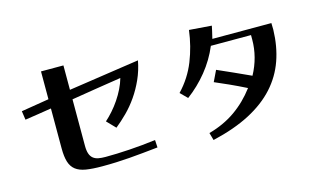

<svg xmlns="http://www.w3.org/2000/svg" viewBox="-90 -979 2179 1307"><g transform="rotate(-15 1000.0 -325.5)"><path d="M418 -697V-525Q443 -529 472 -533Q501 -537 533 -542L802 -582Q834 -587 863.5 -591Q893 -595 917 -599Q904 -530 877 -470Q850 -410 815 -359.5Q780 -309 739 -268Q698 -227 657 -194L599 -254Q625 -277 651.5 -307Q678 -337 701 -371Q724 -405 742 -441.5Q760 -478 770 -514Q682 -501 591 -486Q500 -471 418 -458V-131Q418 -96 425.5 -74.5Q433 -53 448 -41Q463 -29 484.5 -25Q506 -21 534 -21Q572 -21 615.5 -22.5Q659 -24 704.5 -27Q750 -30 797 -34.5Q844 -39 889 -45L892 8Q834 14 784.5 19Q735 24 689 27.5Q643 31 596.5 33Q550 35 497 35Q428 35 382.5 27.5Q337 20 310 -1Q283 -22 271.5 -59Q260 -96 260 -155V-436Q216 -429 165.5 -421Q115 -413 73 -407L64 -469L260 -501V-697Z M1414 -399Q1466 -376 1525.5 -349.5Q1585 -323 1643 -296Q1674 -353 1689.5 -413Q1705 -473 1705 -534V-566H1422Q1384 -475 1321.5 -398Q1259 -321 1181 -263L1133 -311Q1211 -393 1251.5 -495Q1292 -597 1306 -709L1464 -697Q1462 -683 1456.5 -662Q1451 -641 1444 -609H1860L1861 -562Q1858 -445 1823.5 -347Q1789 -249 1718.5 -171Q1648 -93 1538.5 -35.5Q1429 22 1274 58L1259 5Q1365 -24 1447 -81.5Q1529 -139 1592 -223Q1528 -255 1476 -278.5Q1424 -302 1377 -322Z"/></g></svg>

Font: Cafe24 ClassicType
Style: Regular
Weight: 400
Designer: Cafe24 thkim, hmlim, mnelim & 4IR
Foundry: Cafe24
Version: Version 1.000